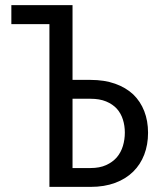

<svg xmlns="http://www.w3.org/2000/svg" viewBox="-20 -731 640 751"><path d="M24.4 -710.9V-636.7H173.3V0H334Q388.2 0 430.2 -15.6Q472.2 -31.2 501 -59.6Q529.3 -87.4 544.2 -126.2Q559.1 -165 559.1 -211.4Q559.1 -258.3 544.2 -296.4Q529.3 -334.5 501 -361.8Q472.2 -388.7 430.2 -403.6Q388.2 -418.5 334 -418.5H263.7V-710.9ZM263.7 -344.7H334Q369.6 -344.7 395 -334.2Q420.4 -323.7 437 -305.7Q453.1 -287.6 460.7 -263.4Q468.3 -239.3 468.3 -212.4Q468.3 -185.1 460.7 -159.9Q453.1 -134.8 437 -115.7Q420.4 -96.7 395 -85.2Q369.6 -73.7 334 -73.7H263.7Z"/></svg>

Font: Roboto Mono
Style: Regular
Weight: 400
Monospace: yes
Designer: Google
Version: Version 3.000